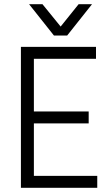

<svg xmlns="http://www.w3.org/2000/svg" viewBox="-20 -898 530 918"><path d="M445 0H80V-674H439V-617H142V-365H404V-308H142V-57H445ZM301 -728H238L119 -878H183L270 -771L356 -878H420Z"/></svg>

Font: Hind Guntur Light
Style: Regular
Weight: 300
Designer: Manushi Parikh, Hitesh Malaviya
Foundry: Indian Type Foundry
Version: Version 1.002;PS 1.0;hotconv 1.0.86;makeotf.lib2.5.63406; tt